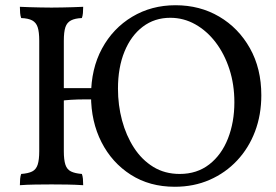

<svg xmlns="http://www.w3.org/2000/svg" viewBox="-20 -705 1054 734"><path d="M651 -685Q744 -685 818 -641.5Q892 -598 935.5 -520.5Q979 -443 979 -341Q979 -266 955 -202.5Q931 -139 886.5 -91.5Q842 -44 781.5 -17.5Q721 9 648 9Q552 9 480 -37Q408 -83 368 -161.5Q328 -240 328 -339Q328 -442 370 -519.5Q412 -597 485.5 -641Q559 -685 651 -685ZM298 -679Q298 -666 297 -655Q296 -644 293 -636Q267 -635 251.5 -627Q236 -619 230 -601Q224 -583 224 -549V-127Q224 -94 230 -75.5Q236 -57 251.5 -49.5Q267 -42 293 -40Q296 -32 297 -21.5Q298 -11 298 3Q268 1 237 0.5Q206 0 177 0Q148 0 115 0.5Q82 1 56 3Q56 -11 57 -21.5Q58 -32 61 -40Q88 -42 103 -49.5Q118 -57 124 -75.5Q130 -94 130 -127V-549Q130 -583 124 -601Q118 -619 103 -627Q88 -635 61 -636Q58 -644 57 -655Q56 -666 56 -679Q75 -678 94.5 -677.5Q114 -677 135 -676.5Q156 -676 177 -676Q199 -676 219 -676.5Q239 -677 258.5 -677.5Q278 -678 298 -679ZM343 -368V-325Q327 -325 302 -325Q277 -325 251.5 -323.5Q226 -322 210 -319V-368ZM631 -637Q571 -637 526 -603Q481 -569 456 -508Q431 -447 431 -366Q431 -303 446.5 -245Q462 -187 492 -140.5Q522 -94 566 -67Q610 -40 667 -40Q733 -40 780 -76.5Q827 -113 851.5 -175.5Q876 -238 876 -314Q876 -382 857 -440.5Q838 -499 804.5 -543Q771 -587 726.5 -612Q682 -637 631 -637Z"/></svg>

Font: Vollkorn
Style: Regular
Weight: 400
Designer: Friedrich Althausen
Foundry: Friedrich Althausen
Version: Version 5.001